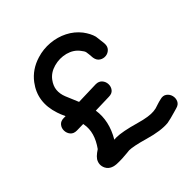

<svg xmlns="http://www.w3.org/2000/svg" viewBox="-206 -872 1056 1056"><g transform="rotate(-45 322.0 -344.5)"><path d="M496 39Q508 37 526 32.5Q544 28 560.5 23Q577 18 585 16Q609 10 617 -8Q625 -26 620 -45Q615 -64 599 -75.5Q583 -87 559 -80Q545 -77 530 -72Q515 -67 505 -64Q496 -62 486 -61Q449 -57 379 -77Q285 -104 239 -104Q236 -104 223 -103Q278 -196 264 -288Q330 -290 368 -291Q393 -291 405 -306Q417 -321 416.5 -341Q416 -361 403 -376Q390 -391 366 -391Q329 -390 233 -387L232 -389Q205 -452 201 -463Q189 -493 191.5 -521.5Q194 -550 215 -578Q239 -610 282.5 -622Q326 -634 370 -623Q414 -611 438 -579Q452 -562 454 -552Q455 -547 456.5 -533.5Q458 -520 459 -505Q463 -481 479.5 -470.5Q496 -460 515 -462Q534 -464 547.5 -478Q561 -492 559 -517Q552 -572 552 -575Q544 -606 518 -641Q488 -679 444.5 -701Q401 -723 350.5 -727.5Q300 -732 251 -717Q178 -695 135 -638Q67 -548 106 -431Q112 -412 125 -384H111Q87 -384 74.5 -369Q62 -354 62.5 -334Q63 -314 75.5 -299Q88 -284 113 -284Q136 -284 163 -285Q163 -282 164 -279Q177 -208 122 -131L105 -119Q89 -107 80 -94Q62 -64 77 -33Q88 -11 114 -3Q124 0 137 1Q154 2 180 1Q195 0 220 -2Q238 -4 239 -4Q271 -4 351 19Q441 45 496 39Z"/></g></svg>

Font: Balsamiq Sans
Style: Regular
Weight: 400
Designer: Michael Angeles
Foundry: Balsamiq SRL
Version: Version 1.020; ttfautohint (v1.8.4.7-5d5b);gftools[0.9.26]